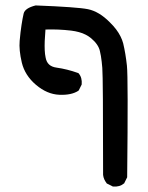

<svg xmlns="http://www.w3.org/2000/svg" viewBox="-20 -431 540 701"><path d="M391.1 249.5 371.6 239.7 370.1 239.3 369.6 238.3Q364.3 231.4 360.8 223.9Q357.4 216.3 356.4 207.5V207Q356.4 30.8 355.7 -67.4Q355 -165.5 353.5 -183.1Q352.5 -194.8 351.3 -205.8Q350.1 -216.8 348.4 -226.6Q346.7 -236.3 344.7 -244.6Q339.4 -269 312.5 -291.5Q303.7 -298.8 292.7 -304.4Q281.7 -310.1 268.3 -313.7Q254.9 -317.4 239.3 -319.3Q193.8 -324.7 146 -323.2Q144 -300.3 143.3 -281.5Q142.6 -262.7 143.3 -247.8Q144 -232.9 146.5 -221.2Q149.4 -204.6 159.2 -195.6Q168.9 -186.5 186.5 -184.1Q225.1 -178.7 264.6 -164.6L266.1 -164.1L267.1 -163.1Q273.9 -155.3 276.6 -145.3Q279.3 -135.3 278.3 -123.5V-122.6L277.8 -121.6L268.1 -102.1L267.1 -100.6L266.1 -99.6Q240.7 -83 196.3 -85Q151.9 -86.9 111.3 -121.3Q70.8 -155.8 59.6 -202.6Q48.8 -248.5 51.8 -281.7Q53.2 -297.9 54.9 -312.5Q56.6 -327.1 58.6 -339.8Q62.5 -365.2 66.4 -381.8Q71.3 -401.4 109.9 -411.1H110.8H111.3Q261.2 -405.3 300.8 -397.5Q341.8 -389.2 380.9 -349.6Q394 -336.9 403.8 -324Q413.6 -311 419.9 -298.3Q426.3 -285.6 429.7 -272.9Q438.5 -236.3 443.4 -191.2Q448.2 -146 444.3 214.8V216.3L443.8 217.3L434.1 236.8L433.6 238.3L432.6 238.8Q417 252 393.1 250H392.1Z"/></svg>

Font: NaikaiFont
Style: SemiBold
Weight: 600
Version: Version 1.89